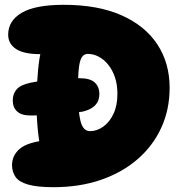

<svg xmlns="http://www.w3.org/2000/svg" viewBox="-20 -755 748 798"><path d="M202 23Q134 23 96.5 12Q59 1 45 -19Q31 -39 30 -66Q29 -108 62 -136.5Q95 -165 181 -173L149 -137Q140 -178 135.5 -233.5Q131 -289 132 -348.5Q133 -408 138 -462Q143 -516 153 -554L267 -552Q246 -543 213.5 -536.5Q181 -530 147 -530Q79 -530 46.5 -551.5Q14 -573 14 -611Q14 -669 70.5 -702Q127 -735 245 -735Q387 -735 485 -691.5Q583 -648 634 -570.5Q685 -493 685 -390Q685 -300 650.5 -224.5Q616 -149 552 -93.5Q488 -38 399.5 -7.5Q311 23 202 23ZM107 -275Q69 -275 51 -292Q33 -309 33 -337Q33 -365 49 -383.5Q65 -402 106 -411Q134 -417 170 -421Q206 -425 243 -427.5Q280 -430 310 -430Q355 -430 374 -412Q393 -394 393 -364Q393 -307 323 -291Q295 -287 254.5 -283Q214 -279 174 -277Q134 -275 107 -275ZM354 -210Q383 -210 409 -228.5Q435 -247 451.5 -281.5Q468 -316 468 -365Q468 -404 457.5 -434.5Q447 -465 429.5 -486.5Q412 -508 390 -519.5Q368 -531 345 -531Q329 -531 320 -517Q311 -503 307.5 -470Q304 -437 304 -382Q304 -294 314.5 -252Q325 -210 354 -210Z"/></svg>

Font: DynaPuff SemiBold
Style: Regular
Weight: 600
Designer: Toshi Omagari, Jennifer Daniel
Foundry: Google Fonts
Version: Version 2.000